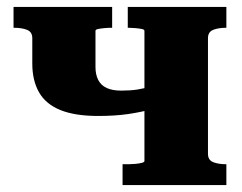

<svg xmlns="http://www.w3.org/2000/svg" viewBox="-20 -533 697 553"><path d="M396 -69V-444Q396 -448 388.5 -449.5Q381 -451 370 -452Q359 -453 351 -453H348V-513H632V-453H631Q609 -453 594 -447Q579 -441 579 -423V-90Q579 -72 594 -66Q609 -60 631 -60H632V0H333V-60H351Q359 -60 370 -61Q381 -62 388.5 -64Q396 -66 396 -69ZM73 -350V-423Q73 -441 58 -447Q43 -453 20 -453H19V-513H303V-453H300Q291 -453 280.5 -452Q270 -451 262.5 -449.5Q255 -448 255 -444V-340Q255 -318 263 -302.5Q271 -287 287.5 -279.5Q304 -272 329 -272Q355 -272 375 -275Q395 -278 423 -286V-220Q387 -210 349 -204.5Q311 -199 263 -199Q196 -199 154 -216Q112 -233 92.5 -267Q73 -301 73 -350Z"/></svg>

Font: Roboto Serif 36pt
Style: Bold
Weight: 700
Version: Version 1.008